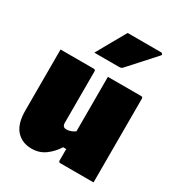

<svg xmlns="http://www.w3.org/2000/svg" viewBox="-194 -939 988 1071"><g transform="rotate(30 300.0 -403.5)"><path d="M249 -550Q260 -550 260 -539V-208Q260 -180 285 -180Q298 -180 311 -184Q324 -188 340 -199V-550H554Q565 -550 565 -539V0H351Q340 0 340 -11V-85H320Q296 -46 258.5 -18Q221 10 171 10Q109 10 72 -31Q35 -72 35 -158V-550ZM313 -817H529Q535 -817 538 -811.5Q541 -806 536 -801Q498 -758 464.5 -721.5Q431 -685 387 -636Q381 -629 366 -629H207Q233 -676 259.5 -722.5Q286 -769 313 -817Z"/></g></svg>

Font: Recursive Sn Lnr St XBk
Style: Regular
Weight: 1000
Version: Version 1.079;hotconv 1.0.112;makeotfexe 2.5.65598; ttfautoh